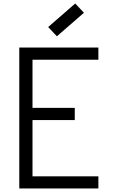

<svg xmlns="http://www.w3.org/2000/svg" viewBox="-20 -1070 640 1090"><path d="M89.5 0V-800H538.5V-731H112.5L164.5 -783V-410.5L112.5 -457.5H404.5V-388.5H112.5L164.5 -435.5V-22L117.5 -69H538.5V0ZM303 -864 253.5 -916.5 407 -1050 456.5 -997.5Z"/></svg>

Font: Victor Mono Thin
Style: Regular
Weight: 100
Monospace: yes
Designer: Rune Bjørnerås
Version: Version 1.561;gftools[0.9.30]